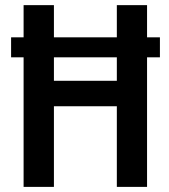

<svg xmlns="http://www.w3.org/2000/svg" viewBox="-20 -731 662 751"><path d="M605.5 -585V-506.8H23.4V-585ZM462.4 -415V-315.4H163.6V-415ZM190.9 -710.9V0H72.3V-710.9ZM555.2 -710.9V0H437V-710.9Z"/></svg>

Font: Roboto Condensed Medium
Style: Regular
Weight: 500
Designer: Christian Robertson
Foundry: Google
Version: Version 3.0